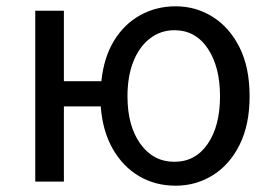

<svg xmlns="http://www.w3.org/2000/svg" viewBox="-20 -577 865 610"><path d="M534 -63Q601 -63 640 -120Q679 -177 679 -271Q679 -365 640 -423Q601 -481 534 -481Q490 -481 456 -454.5Q422 -428 403.5 -381Q385 -334 385 -271Q385 -177 426 -120Q467 -63 534 -63ZM538 13Q474 13 422.5 -17Q371 -47 338.5 -103.5Q306 -160 300 -239H183V0H92V-543H183V-319H302Q310 -395 342.5 -448Q375 -501 426 -529Q477 -557 538 -557Q603 -557 656.5 -523Q710 -489 741.5 -425.5Q773 -362 773 -271Q773 -181 741.5 -117.5Q710 -54 656.5 -20.5Q603 13 538 13Z"/></svg>

Font: Source Han Sans SC
Style: Regular
Weight: 400
Designer: Ryoko NISHIZUKA 西塚涼子 (kana, bopomofo & ideographs); Paul D. Hunt (Latin, Greek & Cyrillic); Sandoll Communications 산돌커뮤니
Foundry: Adobe
Version: Version 2.002;hotconv 1.0.116;makeotfexe 2.5.65601; ttfautoh